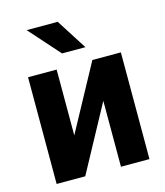

<svg xmlns="http://www.w3.org/2000/svg" viewBox="-112 -833 790 918"><g transform="rotate(-15 283.5 -374.0)"><path d="M259.8 -747.6H106L240.7 -596.2H356.4ZM195.8 -202.6V-528.3H54.2V0H195.8L372.6 -326.2V0H513.7V-528.3H372.6Z"/></g></svg>

Font: Roboto
Style: Bold
Weight: 700
Designer: Google
Version: Version 2.137; 2017